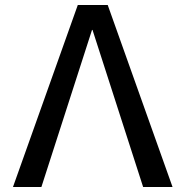

<svg xmlns="http://www.w3.org/2000/svg" viewBox="-20 -750 744 770"><path d="M32 0 292 -730H412L672 0H554L351 -630H349L146 0Z"/></svg>

Font: Mplus 1p Medium
Style: Regular
Weight: 500
Version: Version 1.061